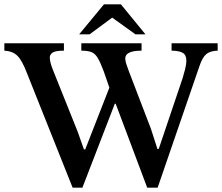

<svg xmlns="http://www.w3.org/2000/svg" viewBox="-27 -856 1023 883"><path d="M698 7H650L505 -379H501L352 7H307L98 -517Q75 -578 53 -599.5Q31 -621 -7 -623V-657H267V-623Q229 -623 215.5 -614.5Q202 -606 202 -591Q202 -572 215 -538L330 -251L359 -169H365L476 -453L450 -528Q434 -571 421.5 -591Q409 -611 392 -617Q375 -623 347 -623V-657H624V-623Q549 -623 549 -587Q549 -576 554.5 -560Q560 -544 565 -530L667 -264L697 -171H703L813 -497Q818 -514 824 -536.5Q830 -559 830 -578Q830 -604 812.5 -613.5Q795 -623 762 -623V-657H974V-623Q939 -622 921.5 -607Q904 -592 891 -554ZM385 -698H337L451 -836H529L642 -698H596L489 -775Z"/></svg>

Font: STIX Two Text Medium
Style: Regular
Weight: 500
Designer: Ross Mills, John Hudson & Paul Hanslow, Tiro Typeworks Ltd; with prior portions MicroPress Inc., and Coen Hoffman.
Foundry: Tiro Typeworks Ltd
Version: Version 2.13 b171